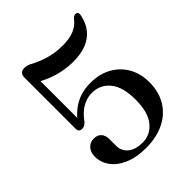

<svg xmlns="http://www.w3.org/2000/svg" viewBox="-206 -844 979 979"><g transform="rotate(-45 283.0 -355.0)"><path d="M60 -140.5Q60 -171 77.2 -190Q94.5 -209 121.5 -209Q148 -209 162 -193.2Q176 -177.5 176 -151V-102Q176 -65.5 203.5 -41.8Q231 -18 285 -18Q339.5 -18 376.2 -62.8Q413 -107.5 413 -199Q413 -290 376 -335.2Q339 -380.5 280 -380.5Q254 -380.5 230.5 -371.5Q207 -362.5 186.5 -345Q166 -327.5 148 -302.5Q139.5 -293.5 131.8 -289.5Q124 -285.5 115.5 -285.5Q104.5 -285.5 98 -291.2Q91.5 -297 91.5 -308V-680.5Q91.5 -696 100.2 -705Q109 -714 127.5 -714Q137.5 -714 148.5 -710.5Q159.5 -707 180.5 -695Q201.5 -685 226.2 -676Q251 -667 280.8 -661.5Q310.5 -656 345.5 -656Q396 -656 429.5 -670.5Q463 -685 481.5 -712Q491 -721.5 497.8 -723.5Q504.5 -725.5 510.5 -723.5Q515.5 -722 518.5 -716.2Q521.5 -710.5 519 -699Q509.5 -652 484 -621Q458.5 -590 418.8 -574.8Q379 -559.5 326.5 -559.5Q286.5 -559.5 248.5 -567.2Q210.5 -575 176.5 -589Q142.5 -603 114.5 -621.5L136.5 -646.5V-323L120 -322.5Q143.5 -354.5 172 -376.8Q200.5 -399 234.5 -410.5Q268.5 -422 309 -422Q374.5 -422 423 -395.2Q471.5 -368.5 498.5 -321.2Q525.5 -274 525.5 -211.5Q525.5 -142 494.5 -91.2Q463.5 -40.5 407.5 -13.2Q351.5 14 277 14Q208.5 14 159.8 -6.8Q111 -27.5 85.5 -62.8Q60 -98 60 -140.5Z"/></g></svg>

Font: Fraunces 11pt
Style: Regular
Weight: 400
Version: Version 1.000;[b76b70a41]